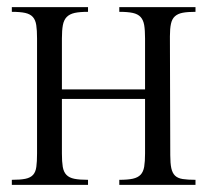

<svg xmlns="http://www.w3.org/2000/svg" viewBox="-20 -519 584 539"><path d="M314.9 0V-14.2Q338.4 -14.2 352.8 -17.3Q367.2 -20.5 374.8 -28.6Q382.3 -36.6 384.8 -51Q387.2 -65.4 387.2 -87.9V-241.2H153.8V-87.9Q153.8 -64.9 156.2 -50.5Q158.7 -36.1 166.5 -28.1Q174.3 -20 188.7 -17.1Q203.1 -14.2 227.1 -14.2V0H13.2V-14.2Q37.1 -14.2 51.3 -17.1Q65.4 -20 72.8 -28.1Q80.1 -36.1 82 -50.5Q84 -64.9 84 -87.9V-411.1Q84 -434.1 81.8 -448.5Q79.6 -462.9 72.3 -471.2Q64.9 -479.5 50.8 -482.7Q36.6 -485.8 13.2 -485.8V-499H227.1V-485.8Q203.6 -485.8 189.5 -482.7Q175.3 -479.5 167.2 -471.2Q159.2 -462.9 156.5 -448.5Q153.8 -434.1 153.8 -411.1V-268.1H387.2V-411.1Q387.2 -434.1 384.8 -448.5Q382.3 -462.9 374.8 -471.2Q367.2 -479.5 352.8 -482.7Q338.4 -485.8 314.9 -485.8V-499H528.8V-485.8Q506.8 -485.8 492.9 -483.2Q479 -480.5 470.9 -473.1Q462.9 -465.8 460 -452.4Q457 -439 457 -417L458 -83Q458 -60.5 460.9 -46.9Q463.9 -33.2 471.4 -25.9Q479 -18.6 492.9 -16.4Q506.8 -14.2 528.8 -14.2V0Z"/></svg>

Font: Scheherazade Urdu
Style: Regular
Weight: 400
Designer: SIL International
Foundry: SIL International
Version: Version 1.005 (build 117/117)